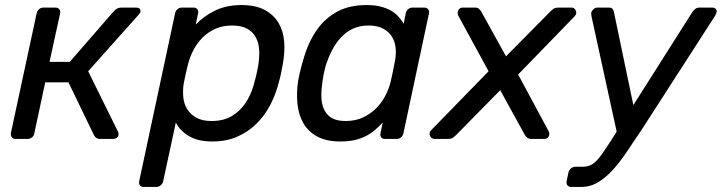

<svg xmlns="http://www.w3.org/2000/svg" viewBox="-20 -550 2857 760"><path d="M23 -23 125 -497Q127 -507 134.5 -513.5Q142 -520 152 -520H199Q209 -520 214.5 -513.5Q220 -507 218 -497L176 -305H256L430 -505Q443 -520 460 -520H519Q537 -520 536 -504Q536 -499 529 -492L329 -268L447 -29Q449 -25 449 -22Q449 -19 449 -16Q448 -8 441.5 -4Q435 0 426 0H376Q359 0 352 -15L251 -224H159L116 -23Q115 -13 107 -6.5Q99 0 89 0H42Q32 0 27 -6.5Q22 -13 23 -23Z M531 167 673 -497Q675 -507 682.5 -513.5Q690 -520 700 -520H746Q756 -520 761 -513.5Q766 -507 764 -497L755 -453Q786 -486 831 -508Q876 -530 936 -530Q992 -530 1028 -510.5Q1064 -491 1083 -458.5Q1102 -426 1105 -383.5Q1108 -341 1099 -294Q1096 -278 1092.5 -260Q1089 -242 1084 -226Q1073 -180 1051 -137Q1029 -94 996.5 -61.5Q964 -29 920.5 -9.5Q877 10 821 10Q763 10 727.5 -11.5Q692 -33 676 -65L626 167Q624 177 616 183.5Q608 190 598 190H549Q539 190 534 183.5Q529 177 531 167ZM817 -71Q865 -71 897.5 -90.5Q930 -110 951 -141Q972 -172 983.5 -211Q995 -250 1002 -289Q1007 -321 1006 -349.5Q1005 -378 993.5 -400.5Q982 -423 959 -436Q936 -449 898 -449Q861 -449 831.5 -435.5Q802 -422 780.5 -400Q759 -378 745 -350.5Q731 -323 724 -295Q720 -279 715 -257Q710 -235 707 -218Q703 -192 705.5 -165.5Q708 -139 721 -118Q734 -97 757.5 -84Q781 -71 817 -71Z M1160 -230Q1171 -287 1189 -341Q1207 -395 1238 -437Q1269 -479 1316 -504.5Q1363 -530 1431 -530Q1463 -530 1486.5 -524Q1510 -518 1527.5 -508Q1545 -498 1557 -484.5Q1569 -471 1578 -456L1586 -497Q1588 -507 1595.5 -513.5Q1603 -520 1614 -520H1659Q1669 -520 1674.5 -513.5Q1680 -507 1678 -497L1577 -23Q1575 -13 1567.5 -6.5Q1560 0 1550 0H1504Q1494 0 1489 -6.5Q1484 -13 1486 -23L1495 -65Q1480 -49 1463.5 -35Q1447 -21 1427.5 -11Q1408 -1 1383.5 4.5Q1359 10 1327 10Q1272 10 1236 -9.5Q1200 -29 1181 -62Q1162 -95 1157.5 -138.5Q1153 -182 1160 -230ZM1348 -71Q1386 -71 1415.5 -84.5Q1445 -98 1467.5 -120Q1490 -142 1504.5 -169.5Q1519 -197 1526 -225Q1530 -241 1534.5 -263.5Q1539 -286 1542 -302Q1548 -328 1546.5 -354.5Q1545 -381 1533 -402Q1521 -423 1498 -436Q1475 -449 1439 -449Q1403 -449 1376 -436Q1349 -423 1328.5 -400.5Q1308 -378 1293.5 -349.5Q1279 -321 1269 -289Q1265 -274 1262 -260Q1259 -246 1257 -231Q1252 -200 1252 -171Q1252 -142 1261.5 -119.5Q1271 -97 1291.5 -84Q1312 -71 1348 -71Z M1687 -35 1914 -268 1794 -488Q1789 -498 1794 -509Q1799 -520 1812 -520H1861Q1871 -520 1876.5 -514.5Q1882 -509 1885 -504L1983 -327L2158 -504Q2163 -509 2170 -514.5Q2177 -520 2192 -520H2241Q2253 -521 2259 -508.5Q2265 -496 2254 -485L2031 -255L2151 -32Q2157 -22 2152.5 -11Q2148 0 2133 0H2084Q2073 0 2067 -5Q2061 -10 2058 -15L1960 -193L1785 -15Q1781 -11 1774 -5.5Q1767 0 1752 0H1701Q1687 0 1682 -12.5Q1677 -25 1687 -35Z M2223 167 2230 133Q2232 123 2240 116.5Q2248 110 2258 110H2285Q2302 110 2314.5 105Q2327 100 2339 88.5Q2351 77 2364 58.5Q2377 40 2395 12L2421 -29L2322 -482Q2319 -497 2321 -502Q2324 -509 2330.5 -514.5Q2337 -520 2345 -520H2389Q2400 -520 2404.5 -515Q2409 -510 2410 -503L2487 -134L2721 -503Q2727 -511 2733 -515.5Q2739 -520 2750 -520H2800Q2808 -520 2813.5 -514Q2819 -508 2816 -500Q2815 -498 2813.5 -493.5Q2812 -489 2807 -482L2517 -32Q2492 4 2466.5 43Q2441 82 2412.5 115Q2384 148 2351.5 169Q2319 190 2280 190H2242Q2231 190 2226 183.5Q2221 177 2223 167Z"/></svg>

Font: SVN-Rubik
Style: Italic
Weight: 400
Italic angle: -12°
Designer: Hubert and Fischer
Foundry: Hubert & Fischer
Version: Version 2.101; ttfautohint (v1.8.3)